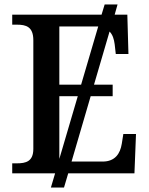

<svg xmlns="http://www.w3.org/2000/svg" viewBox="-20 -780 671 864"><path d="M592 -177H535L528 -133C521 -89 498 -53 442 -53H302L388 -347H487V-399H403L473 -638C487 -624 493 -604 496 -581L501 -537H558L553 -714H496L509 -760H451L437 -714H35V-669H56C97 -669 130 -660 130 -599V-110C130 -53 96 -45 56 -45H35V0H228L209 64H268L287 0H585ZM247 -661H415H422L345 -399H247ZM247 -347H330L247 -65Z"/></svg>

Font: Noto Serif Thai Medium
Style: Regular
Weight: 500
Designer: Monotype Design Team
Foundry: Monotype Imaging Inc.
Version: Version 1.901;PS 001.901;hotconv 1.0.88;makeotf.lib2.5.64775